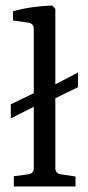

<svg xmlns="http://www.w3.org/2000/svg" viewBox="-20 -674 317 694"><path d="M19 -246 102 -288V-66C102 -53 95 -46 83 -44L30 -37V0H253V-36L200 -44C187 -46 180 -53 180 -67V-319L262 -359V-412L180 -369V-642L169 -654C127 -653 69 -646 27 -633V-600L83 -592C95 -590 102 -583 102 -570V-337L19 -297Z"/></svg>

Font: Yrsa
Style: Regular
Weight: 400
Designer: Anna Giedrys (Yrsa+Rasa design), David Brezina (Yrsa art-direction, Rasa art-direction, design)
Foundry: Rosetta Type Foundry
Version: Version 1.001;PS 1.1;hotconv 1.0.88;makeotf.lib2.5.647800